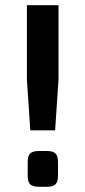

<svg xmlns="http://www.w3.org/2000/svg" viewBox="-20 -715 327 735"><path d="M204 -695V-410L191 -216H96L83 -410V-695ZM159 -137Q183 -137 192.5 -127.5Q202 -118 202 -94V-43Q202 -19 192.5 -9.5Q183 0 159 0H130Q105 0 95.5 -9.5Q86 -19 86 -43V-94Q86 -118 95.5 -127.5Q105 -137 130 -137Z"/></svg>

Font: Exo 2 Semi Bold
Style: Regular
Weight: 600
Designer: Natanael Gama
Version: Version 1.001;PS 001.001;hotconv 1.0.88;makeotf.lib2.5.64775